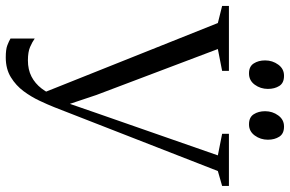

<svg xmlns="http://www.w3.org/2000/svg" viewBox="-200 -784 982 650"><g transform="rotate(90 291.0 -459.0)"><path d="M160.5 12.5Q133 12.5 119.5 7.2Q106 2 96.5 -3.5V-85.5Q108.5 -77 125.2 -69.8Q142 -62.5 170.5 -62.5Q201.5 -62.5 225 -74.5Q248.5 -86.5 265.8 -109Q283 -131.5 294 -162L281 -112L44 -705.5L-14 -720V-743H206V-720L132 -705.5L287.5 -294.5L327 -176.5L311 -185.5L348.5 -294L492 -705.5L419 -720V-743H595.5V-720L545 -705.5L329 -152Q320.5 -130.5 307.2 -102.2Q294 -74 274.8 -48Q255.5 -22 227.5 -4.8Q199.5 12.5 160.5 12.5ZM214 -811Q191 -811 180.8 -827Q170.5 -843 170.5 -865.5Q170.5 -890.5 184.8 -910Q199 -929.5 222 -929.5H223Q247 -929.5 257 -913.5Q267 -897.5 267 -875Q267 -850 252.8 -830.5Q238.5 -811 215 -811ZM386.5 -811Q363 -811 352.8 -827Q342.5 -843 342.5 -865.5Q342.5 -890.5 356.8 -910Q371 -929.5 394 -929.5H395Q418.5 -929.5 428.8 -913.5Q439 -897.5 439 -875Q439 -850 424.8 -830.5Q410.5 -811 387.5 -811Z"/></g></svg>

Font: Merriweather 120pt Light
Style: Regular
Weight: 300
Version: Version 2.100